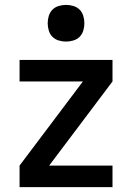

<svg xmlns="http://www.w3.org/2000/svg" viewBox="-20 -765 540 785"><path d="M60 0V-88L319 -432H60V-520H440V-432L181 -88H440V0ZM250 -595Q235 -595 220 -599.5Q205 -604 194.5 -614.5Q184 -625 179.5 -640Q175 -655 175 -670Q175 -685 179.5 -700Q184 -715 194.5 -725.5Q205 -736 220 -740.5Q235 -745 250 -745Q265 -745 280 -740.5Q295 -736 305.5 -725.5Q316 -715 320.5 -700Q325 -685 325 -670Q325 -655 320.5 -640Q316 -625 305.5 -614.5Q295 -604 280 -599.5Q265 -595 250 -595Z"/></svg>

Font: Zed Sans Semibold
Style: Regular
Weight: 600
Designer: Belleve Invis
Foundry: Belleve Invis
Version: Version 1.0.0; ttfautohint (v1.8.4)